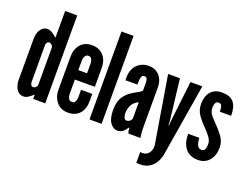

<svg xmlns="http://www.w3.org/2000/svg" viewBox="-134 -1023 1967 1508"><g transform="rotate(20 850.0 -269.5)"><path d="M98 8Q73 8 55.5 -7.5Q38 -23 29 -47.8Q20 -72.5 20 -99V-448Q20 -474.5 28.8 -499Q37.5 -523.5 55 -539.2Q72.5 -555 98 -555Q117 -555 138 -542Q159 -529 178 -511V-735H279V0H178V-36Q158 -18.5 138.5 -5.2Q119 8 98 8ZM146 -87Q157.5 -87 167.8 -96.5Q178 -106 178 -120V-427Q178 -439 167.8 -449.5Q157.5 -460 146 -460Q135 -460 128 -450.8Q121 -441.5 121 -427V-120Q121 -106 128 -96.5Q135 -87 146 -87Z M470 8Q409.5 8 374.8 -33.8Q340 -75.5 340 -136V-411Q340 -475 374.5 -515Q409 -555 471 -555Q511.5 -555 540.8 -536.5Q570 -518 585.5 -486.2Q601 -454.5 601 -414V-255H434V-136Q434 -115.5 443.2 -98.2Q452.5 -81 471 -81Q490.5 -81 498.8 -97Q507 -113 507 -136V-196H601V-133Q601 -69.5 566.8 -30.8Q532.5 8 470 8ZM434 -334H507V-411Q507 -433.5 499.2 -450.2Q491.5 -467 471 -467Q452 -467 443 -449.8Q434 -432.5 434 -411Z M649 0V-735H750V0Z M883.5 8Q848.5 8 823 -27.5Q797.5 -63 797.5 -136Q797.5 -206.5 827.8 -249.5Q858 -292.5 918.5 -324Q937.5 -334 950.5 -342Q963.5 -350 966.5 -357V-417Q966.5 -437.5 961.8 -452.2Q957 -467 938.5 -467Q921.5 -467 915.5 -451.2Q909.5 -435.5 909.5 -412V-386H808.5V-409Q808.5 -454 826.2 -486.8Q844 -519.5 874.8 -537.2Q905.5 -555 944.5 -555Q982 -555 1009.5 -537.8Q1037 -520.5 1052.2 -490.2Q1067.5 -460 1067.5 -421V-95Q1067.5 -58.5 1069.5 -38.2Q1071.5 -18 1074.5 0H975.5Q969 -8 967.8 -23.5Q966.5 -39 966.5 -44H959.5Q947 -21 927.8 -6.5Q908.5 8 883.5 8ZM924.5 -91Q942 -91 954.2 -103Q966.5 -115 966.5 -129V-259Q930 -243.5 913.2 -212.2Q896.5 -181 896.5 -142Q896.5 -125 903 -108Q909.5 -91 924.5 -91Z M1144 196Q1137.5 196 1128.5 195.5Q1119.5 195 1111 193.5V104Q1112.5 104.5 1119 105.2Q1125.5 106 1127.5 106Q1155.5 106 1172.8 91Q1190 76 1197 51Q1199.5 43.5 1199.8 33.5Q1200 23.5 1200 16L1107 -547H1206L1246 -206L1248 -168H1252L1254 -206L1294 -547H1393L1296 41Q1290.5 85 1271.2 120.2Q1252 155.5 1220 175.8Q1188 196 1144 196Z M1556.5 8Q1521 8 1494.5 -4Q1468 -16 1450.5 -38.2Q1433 -60.5 1424.2 -91Q1415.5 -121.5 1415.5 -159H1509.5Q1509.5 -125.5 1520.2 -100.8Q1531 -76 1556.5 -76Q1578.5 -76 1585 -94.5Q1591.5 -113 1591.5 -137Q1591.5 -165 1569.8 -194.2Q1548 -223.5 1524.5 -246.5Q1484 -286.5 1457.2 -325.5Q1430.5 -364.5 1430.5 -417Q1430.5 -479 1463 -517Q1495.5 -555 1555.5 -555Q1591.5 -555 1616.2 -545.5Q1641 -536 1656 -517Q1671 -498 1677.8 -470.5Q1684.5 -443 1684.5 -407H1590.5Q1590.5 -433 1585 -452Q1579.5 -471 1557.5 -471Q1539.5 -471 1532 -455.8Q1524.5 -440.5 1524.5 -417Q1524.5 -389.5 1537.8 -368.2Q1551 -347 1582 -316.5Q1621 -278.5 1653.2 -235.5Q1685.5 -192.5 1685.5 -142Q1685.5 -109 1676.8 -81.5Q1668 -54 1651.2 -34Q1634.5 -14 1610.8 -3Q1587 8 1556.5 8Z"/></g></svg>

Font: League Gothic
Style: Regular
Weight: 400
Designer: The League of Moveable Type
Version: Version 2.001